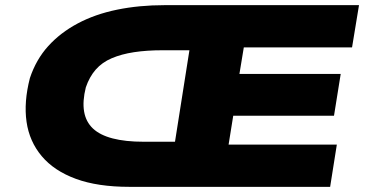

<svg xmlns="http://www.w3.org/2000/svg" viewBox="-20 -725 1424 745"><path d="M482 0Q359 0 274.5 -31Q190 -62 142 -119Q94 -176 83 -252.5Q72 -329 96 -422Q120 -494 167 -546Q214 -598 281.5 -634Q349 -670 434.5 -687.5Q520 -705 618 -705H1373L1346 -541H926L909 -438H1302L1276 -276H885L867 -164H1287L1261 0ZM538 -175H659L715 -530H611Q549 -530 500 -522.5Q451 -515 413.5 -499Q376 -483 351.5 -455Q327 -427 313 -386Q286 -278 340.5 -226.5Q395 -175 538 -175Z"/></svg>

Font: Nunito Sans 7pt Expanded Black
Style: Italic
Weight: 900
Width: 7
Italic angle: -9°
Designer: Vernon Adams
Foundry: Vernon Adams
Version: Version 3.101;gftools[0.9.27]